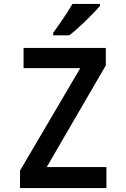

<svg xmlns="http://www.w3.org/2000/svg" viewBox="-20 -958 640 978"><path d="M82 0V-89L389 -611H100V-714H519V-625L218 -107H522V0ZM251 -791Q273 -821 301.5 -863Q330 -905 349 -938H489V-928Q474 -910 446.5 -882Q419 -854 388.5 -825.5Q358 -797 333 -778H251Z"/></svg>

Font: Noto Sans Mono SemiBold
Style: Regular
Weight: 600
Designer: Monotype Design Team
Foundry: Monotype Imaging Inc.
Version: Version 2.014; ttfautohint (v1.8.4.7-5d5b)